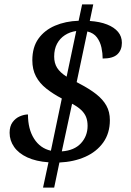

<svg xmlns="http://www.w3.org/2000/svg" viewBox="-20 -780 599 879"><path d="M202 -37Q145 -41 105 -59.5Q65 -78 44.5 -107.5Q24 -137 24 -172Q24 -202 37.5 -220.5Q51 -239 71 -247.5Q91 -256 108 -256Q108 -189 136 -145Q164 -101 213 -90L263 -329Q223 -350 192 -374.5Q161 -399 144.5 -430.5Q128 -462 128 -504Q128 -564 156 -603Q184 -642 232 -662.5Q280 -683 340 -685L356 -760H407L391 -684Q437 -681 470 -668Q503 -655 520.5 -634Q538 -613 538 -584Q538 -551 517.5 -531.5Q497 -512 450 -512Q450 -536 444.5 -562Q439 -588 424 -608.5Q409 -629 380 -636L331 -404L344 -397Q390 -373 420.5 -349Q451 -325 467 -296.5Q483 -268 483 -230Q483 -170 452.5 -127.5Q422 -85 370 -62Q318 -39 252 -36L228 79H177ZM263 -87Q320 -91 350.5 -124Q381 -157 381 -204Q381 -227 374 -244.5Q367 -262 351 -277Q335 -292 310 -305ZM329 -638Q300 -634 277 -619Q254 -604 241 -579.5Q228 -555 228 -521Q228 -491 241.5 -469.5Q255 -448 285 -429Z"/></svg>

Font: ET Text
Style: Italic
Weight: 470
Italic angle: -12°
Designer: Monotype Design Team
Foundry: Monotype Imaging Inc.
Version: Version 2.009